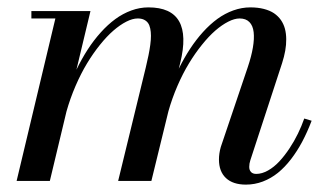

<svg xmlns="http://www.w3.org/2000/svg" viewBox="-20 -490 889 520"><path d="M390 0H300L375 -308Q379.4 -326.1 382.2 -340.3Q385.1 -354.5 387 -368.6Q388.9 -382.8 388.8 -393.2Q388.8 -403.6 386.9 -412.8Q385 -422 380.8 -427.8Q376.6 -433.5 369.7 -436.8Q362.8 -440 353 -440Q339 -440 322 -431.3Q305 -422.6 287.1 -407.1Q269.1 -391.5 250.6 -368.4Q232.1 -345.4 215.6 -318.1Q199.1 -290.8 184.5 -257Q169.9 -223.2 160 -187.9L115 0H25L130 -440H65V-460H225L187 -301.2Q201.2 -330.6 217.5 -355.8Q233.8 -381 252.9 -402.2Q272 -423.4 292.3 -438.3Q312.6 -453.2 335.6 -461.6Q358.5 -470 382 -470Q505.2 -470 468 -319L464.2 -303.9Q478.5 -332.9 494.7 -357.6Q510.9 -382.4 529.8 -403.3Q548.8 -424.2 568.9 -438.9Q589.1 -453.6 611.9 -461.8Q634.8 -470 658 -470Q678.4 -470 694.6 -465.8Q710.9 -461.6 722.1 -454.1Q733.2 -446.5 740.8 -435.8Q748.2 -425 751.7 -412.1Q755.1 -399.1 755.2 -383.9Q755.4 -368.8 752.5 -352.6Q749.6 -336.5 744 -319L658 -56Q655 -47 655 -38Q655 -29.4 659.8 -24.2Q664.6 -19 674 -19Q689.6 -19 706 -28.3Q722.4 -37.6 736.5 -52.8Q750.6 -68 763.8 -87.8Q776.9 -107.5 786.9 -128.1Q796.9 -148.6 804 -169L824 -163Q812.4 -132.4 798.7 -106.6Q785 -80.8 768.2 -58.9Q751.4 -37.1 732.8 -22Q714.1 -6.9 691.9 1.6Q669.8 10 646 10Q610.9 10 591.9 -7.8Q573 -25.6 573 -58Q573 -74.5 578 -92L651 -308Q660.9 -337.4 664.9 -361.2Q669 -385 667 -402.8Q665 -420.6 655.4 -430.3Q645.9 -440 629 -440Q615.1 -440 598.1 -431.3Q581 -422.6 563.1 -407.1Q545.2 -391.5 526.8 -368.5Q508.2 -345.5 491.7 -318.2Q475.1 -290.9 460.5 -257.2Q445.9 -223.5 436 -188.2Z"/></svg>

Font: Bodoni* 11
Style: Italic
Weight: 400
Italic angle: -13°
Version: Version 1.002